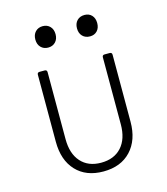

<svg xmlns="http://www.w3.org/2000/svg" viewBox="-115 -854 829 953"><g transform="rotate(-15 300.0 -377.5)"><path d="M299 10Q210 10 159 -44.5Q108 -99 108 -194V-538Q108 -550 120 -550H146Q158 -550 158 -538V-194Q158 -119 195.5 -77Q233 -35 299 -35Q366 -35 404 -77Q442 -119 442 -194V-538Q442 -550 454 -550H480Q492 -550 492 -538V-194Q492 -100 440.5 -45Q389 10 299 10ZM408 -655Q384 -655 369.5 -670Q355 -685 355 -710Q355 -735 369.5 -750Q384 -765 408 -765Q431 -765 445 -750Q459 -735 459 -710Q459 -685 445 -670Q431 -655 408 -655ZM193 -655Q170 -655 155.5 -670Q141 -685 141 -710Q141 -735 155.5 -750Q170 -765 193 -765Q216 -765 230.5 -750Q245 -735 245 -710Q245 -685 230.5 -670Q216 -655 193 -655Z"/></g></svg>

Font: Pitagon Sans Mono Thin
Style: Regular
Weight: 100
Monospace: yes
Designer: Travis Tran
Foundry: Pitagon
Version: Version 1.001; ttfautohint (v1.8.4.7-5d5b);gftools[0.9.26]